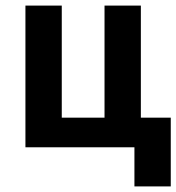

<svg xmlns="http://www.w3.org/2000/svg" viewBox="-20 -527 631 687"><path d="M71 0H461V140H591V-106H484V-507H354V-106H201V-507H71Z"/></svg>

Font: Finlandica SemiBold
Style: Regular
Weight: 600
Designer: Niklas Ekholm, Juho Hiilivirta, Jaakko Suomalainen
Foundry: Helsinki Type Studio
Version: Version 2.000;Glyphs 3.2 (3202)